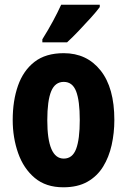

<svg xmlns="http://www.w3.org/2000/svg" viewBox="-20 -786 541 816"><path d="M466 -276Q466 -221 454.5 -169.5Q443 -118 418 -77.5Q393 -37 351.5 -13.5Q310 10 249 10Q175 10 127.5 -30Q80 -70 57 -135.5Q34 -201 34 -276Q34 -358 56.5 -422Q79 -486 126.5 -523Q174 -560 251 -560Q349 -560 407.5 -486.5Q466 -413 466 -276ZM181 -275Q181 -112 251 -112Q288 -112 303.5 -153Q319 -194 319 -276Q319 -358 303.5 -398Q288 -438 251 -438Q214 -438 197.5 -398Q181 -358 181 -275ZM404 -756Q391 -738 367 -711.5Q343 -685 316 -656.5Q289 -628 265 -606H160V-619Q185 -659 205 -696Q225 -733 240 -766H404Z"/></svg>

Font: Noto Sans Hebrew ExtraCondensed ExtraBold
Style: Regular
Weight: 800
Width: 2
Designer: Monotype Design Team
Foundry: Monotype Imaging Inc.
Version: Version 2.004; ttfautohint (v1.8.4.7-5d5b)